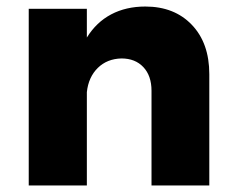

<svg xmlns="http://www.w3.org/2000/svg" viewBox="-20 -568 714 588"><path d="M621 -341V0H444V-290Q444 -336 419 -362.5Q394 -389 352 -389Q308 -388 279.5 -360Q251 -332 246 -286V0H68V-541H246V-453Q275 -500 320.5 -524Q366 -548 425 -548Q514 -548 567.5 -492Q621 -436 621 -341Z"/></svg>

Font: Gontserrat
Style: Bold
Weight: 700
Designer: Julieta Ulanovsky
Foundry: Julieta Ulanovsky
Version: Version 6.001